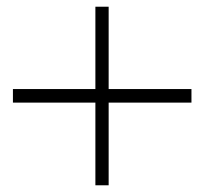

<svg xmlns="http://www.w3.org/2000/svg" viewBox="-20 -615 604 566"><path d="M261.2 -68.8V-312.5H18.1V-352.5H261.2V-595.2H300.3V-352.5H544.4V-312.5H300.3V-68.8Z"/></svg>

Font: Jameel Khushkhati
Style: Regular
Weight: 400
Version: Version 3.5